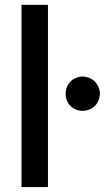

<svg xmlns="http://www.w3.org/2000/svg" viewBox="-20 -760 426 780"><path d="M67.4 -740.2H174.8V0H67.4ZM246.6 -378.9Q246.6 -393.6 252 -406.7Q256.8 -418.9 266.6 -428.7Q274.9 -438 288.6 -443.4Q302.7 -449.2 315.4 -449.2Q328.6 -449.2 342.8 -443.4Q356 -438 365.2 -428.7Q375 -418.9 379.9 -406.7Q385.7 -392.6 385.7 -378.9Q385.7 -365.7 379.9 -351.6Q375 -338.9 365.2 -329.6Q356 -320.3 342.8 -314.9Q329.6 -309.6 315.4 -309.6Q301.8 -309.6 288.6 -314.9Q274.9 -320.3 266.6 -329.6Q256.8 -338.9 252 -351.6Q246.6 -364.7 246.6 -378.9Z"/></svg>

Font: Lato-SemiBold
Style: Regular
Weight: 500
Designer: Lukasz Dziedzic with Adam Twardoch and Botio Nikoltchev
Foundry: tyPoland Lukasz Dziedzic
Version: ""